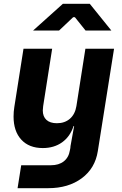

<svg xmlns="http://www.w3.org/2000/svg" viewBox="-20 -805 640 1005"><path d="M427 -550H577L492 -14Q478 76 408 128Q338 180 232 180H72L91 60H246Q288 60 314 39.5Q340 19 346 -19Q349 -31 349 -40L368 -145H365Q347 -90 305 -60Q263 -30 204 -30Q132 -30 91.5 -74Q51 -118 51 -195Q51 -221 55 -245L103 -550H253L206 -250Q204 -234 204 -227Q204 -195 223 -177.5Q242 -160 278 -160Q319 -160 346 -183.5Q373 -207 380 -250ZM289 -645H153L309 -785H450L563 -645H428L372 -715H363Z"/></svg>

Font: JetBrains Mono Extra Bold
Style: Italic
Weight: 800
Italic angle: -9°
Monospace: yes
Designer: Philipp Nurullin, Konstantin Bulenkov
Foundry: JetBrains
Version: 2.002